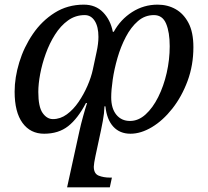

<svg xmlns="http://www.w3.org/2000/svg" viewBox="-20 -566 896 827"><path d="M659 -546Q702 -546 736.5 -526.5Q771 -507 792 -467Q813 -427 813 -363Q813 -285 788 -217.5Q763 -150 722.5 -98.5Q682 -47 634.5 -18.5Q587 10 542 10Q496 10 468 -20.5Q440 -51 434 -108H430Q429 -77 423 -45.5Q417 -14 415 -5L391 107Q388 121 386 133.5Q384 146 384 152Q384 182 405 190.5Q426 199 454 199H462L453 241H269L322 -1Q328 -29 338 -65Q348 -101 355 -122H350Q315 -55 273.5 -22.5Q232 10 170 10Q111 10 77 -36.5Q43 -83 43 -171Q43 -232 63 -297.5Q83 -363 121.5 -419.5Q160 -476 215.5 -511Q271 -546 341 -546Q392 -546 424 -513Q456 -480 466 -429H470Q499 -482 549 -514Q599 -546 659 -546ZM643 -501Q604 -501 574 -475Q544 -449 522 -407Q500 -365 486 -316.5Q472 -268 465.5 -223Q459 -178 459 -147Q459 -99 481 -72Q503 -45 540 -45Q576 -45 607 -73Q638 -101 661.5 -148Q685 -195 698 -252Q711 -309 711 -367Q711 -427 695.5 -464Q680 -501 643 -501ZM345 -501Q305 -501 273 -478Q241 -455 217 -417Q193 -379 177 -334.5Q161 -290 153 -247Q145 -204 145 -170Q145 -106 163.5 -79.5Q182 -53 208 -53Q240 -53 268 -73.5Q296 -94 318.5 -127Q341 -160 357 -197Q373 -234 380 -267L396 -342Q400 -360 402 -376.5Q404 -393 404 -407Q404 -451 388 -476Q372 -501 345 -501Z"/></svg>

Font: NotoSerif-Italic
Style: Regular
Weight: 400
Italic angle: -12°
Designer: Monotype Design Team
Foundry: Monotype Imaging Inc.
Version: Version 2.007; ttfautohint (v1.8) -l 8 -r 50 -G 200 -x 14 -D